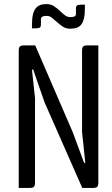

<svg xmlns="http://www.w3.org/2000/svg" viewBox="-20 -923 550 943"><path d="M338 -272 393 -123H399L383 -275V-673Q383 -689 388.5 -694.5Q394 -700 410 -700H463V-27Q463 -11 457.5 -5.5Q452 0 436 0H384L199 -420L143 -581H137L152 -441V-27Q152 -11 146.5 -5.5Q141 0 125 0H72V-673Q72 -689 77.5 -694.5Q83 -700 99 -700H153ZM181 -804Q181 -790 174.5 -787Q168 -784 157 -784H137V-800Q137 -831 141.5 -850.5Q146 -870 155 -881.5Q164 -893 177 -898Q190 -903 208 -903Q229 -903 244.5 -893Q260 -883 272.5 -871Q285 -859 297.5 -849Q310 -839 325 -839Q335 -839 344 -841.5Q353 -844 353 -855V-880Q353 -894 359.5 -897Q366 -900 377 -900H397V-884Q397 -853 392.5 -833.5Q388 -814 379 -802.5Q370 -791 356.5 -786.5Q343 -782 325 -782Q304 -782 289 -792Q274 -802 261 -813.5Q248 -825 236 -835Q224 -845 209 -845Q181 -845 181 -829Z"/></svg>

Font: Rationale
Style: Regular
Weight: 400
Designer: Cyreal (www.cyreal.org)
Foundry: Cyreal (www.cyreal.org)
Version: Version 1.011